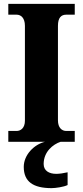

<svg xmlns="http://www.w3.org/2000/svg" viewBox="-20 -734 429 994"><path d="M23 0H213C156 14 103 68 103 130C103 206 151 240 247 240C267 240 310 234 330 224V158C308 163 288 166 271 166C234 166 206 150 206 115C206 52 254 13 294 0H367V-56H323C300 -56 280 -73 280 -111V-600C280 -643 297 -658 323 -658H367V-714H23V-658H66C87 -658 109 -643 109 -600V-109C109 -71 87 -56 66 -56H23Z"/></svg>

Font: Noto Serif Lao SemiCondensed ExtraBold
Style: Regular
Weight: 800
Width: 4
Designer: Monotype Design Team
Foundry: Monotype Imaging Inc.
Version: Version 2.003